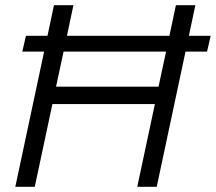

<svg xmlns="http://www.w3.org/2000/svg" viewBox="-20 -720 832 740"><path d="M39 0 150 -521H66L80 -582H163L188 -700H263L238 -582H633L658 -700H733L708 -582H792L778 -521H695L584 0H509L577 -319H182L114 0ZM196 -386H591L620 -521H225Z"/></svg>

Font: Red Hat Text VF
Style: Italic
Weight: 400
Italic angle: -12°
Designer: Pentagram, MCKL
Foundry: Pentagram, MCKL
Version: Version 1.023